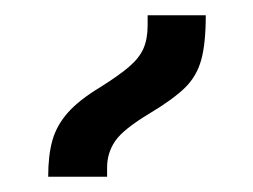

<svg xmlns="http://www.w3.org/2000/svg" viewBox="-20 -834 331 251"><path d="M43 -603Q43 -631 48.5 -650.5Q54 -670 68.5 -686.5Q83 -703 111 -720Q135 -735 148.5 -746.5Q162 -758 167.5 -770.5Q173 -783 173 -801V-814H249Q249 -777 243 -755.5Q237 -734 221.5 -719Q206 -704 176 -686Q141 -665 130.5 -649.5Q120 -634 120 -615V-603Z"/></svg>

Font: Noto Sans Armenian
Style: Regular
Weight: 400
Designer: Monotype Design Team
Foundry: Monotype Imaging Inc.
Version: Version 2.007